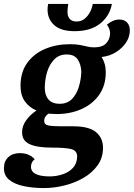

<svg xmlns="http://www.w3.org/2000/svg" viewBox="-56 -754 678 973"><path d="M167 199Q112 199 65.5 189.5Q19 180 -9 157.5Q-37 135 -36 97Q-36 63 -14 42.5Q8 22 45 22Q92 22 120 53Q101 67 101 91Q101 140 197 140Q229 140 261 129.5Q293 119 313.5 97Q334 75 335 40Q335 9 305 1.5Q275 -6 205 -6Q131 -6 93 -24Q55 -42 56 -85Q56 -116 77 -145Q98 -174 129 -194Q91 -210 69.5 -241Q48 -272 48 -319Q48 -389 82.5 -436Q117 -483 173.5 -506.5Q230 -530 297 -530Q329 -530 350 -526Q371 -522 387 -518Q403 -514 421 -514Q463 -514 482 -534.5Q501 -555 502 -584Q502 -607 486 -629Q500 -641 516 -648Q532 -655 549 -655Q574 -655 588 -640Q602 -625 602 -600Q602 -568 583.5 -539.5Q565 -511 533 -490.5Q501 -470 459 -465Q469 -449 474.5 -430Q480 -411 480 -388Q480 -321 446.5 -273.5Q413 -226 356.5 -201Q300 -176 231 -176Q220 -176 210 -177Q200 -178 189 -178Q181 -172 174.5 -163Q168 -154 168 -141Q168 -122 190 -118Q212 -114 256 -114H314Q395 -114 430.5 -84.5Q466 -55 466 -5Q466 46 438.5 84Q411 122 367 147.5Q323 173 270.5 186Q218 199 167 199ZM246 -228Q286 -228 309.5 -253Q333 -278 344 -315.5Q355 -353 356 -389Q355 -427 338 -452.5Q321 -478 282 -478Q243 -478 218.5 -452.5Q194 -427 182.5 -388.5Q171 -350 171 -308Q171 -271 190 -249.5Q209 -228 246 -228ZM322 -596Q253 -596 219 -626.5Q185 -657 185 -706Q185 -719 188 -734H290Q288 -722 287 -712Q286 -702 286 -693Q286 -671 297.5 -658Q309 -645 332 -645Q356 -645 373 -659Q390 -673 400.5 -693.5Q411 -714 414 -734H511Q500 -673 451.5 -634.5Q403 -596 322 -596Z"/></svg>

Font: Sansita Swashed Medium
Style: Regular
Weight: 500
Designer: Pablo Cosgaya
Foundry: Omnibus-Type
Version: Version 1.003; ttfautohint (v1.8.3)